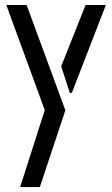

<svg xmlns="http://www.w3.org/2000/svg" viewBox="-20 -557 446 766"><path d="M60.4 189.2 158.6 -117.8 5.2 -537H86.2L240.8 -117L139 189.2ZM258.4 -186.4 224.2 -292.6 321.4 -537H402.4L266.6 -186.4Z"/></svg>

Font: Stick No Bills ExtraLight
Style: Regular
Weight: 200
Designer: Kosala Senevirathne, Siva Puranthara, Lasantha Premarathna, Tharique Azeez
Foundry: mooniak
Version: Version 2.000